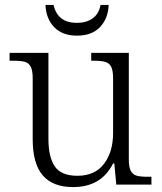

<svg xmlns="http://www.w3.org/2000/svg" viewBox="-20 -751 658 781"><path d="M113 -185V-433Q113 -464 105 -479.5Q97 -495 81 -499.5Q65 -504 33 -504H19V-536H177V-186Q177 -112 203 -74Q229 -36 295 -36Q366 -36 403 -84.5Q440 -133 440 -210V-431Q440 -464 432.5 -479Q425 -494 408.5 -499Q392 -504 361 -504H351V-536H504V-102Q504 -71 512 -56Q520 -41 535.5 -36.5Q551 -32 579 -32H596V0H453L445 -86H440Q415 -37 374.5 -13.5Q334 10 277 10Q195 10 154 -37.5Q113 -85 113 -185ZM165 -731H198Q214 -658 293 -658Q331 -658 356.5 -676Q382 -694 389 -731H422Q420 -676 387 -641Q354 -606 293 -606Q233 -606 200 -641Q167 -676 165 -731Z"/></svg>

Font: Noto Serif Light
Style: Regular
Weight: 300
Designer: Monotype Design Team
Foundry: Monotype Imaging Inc.
Version: Version 1.001